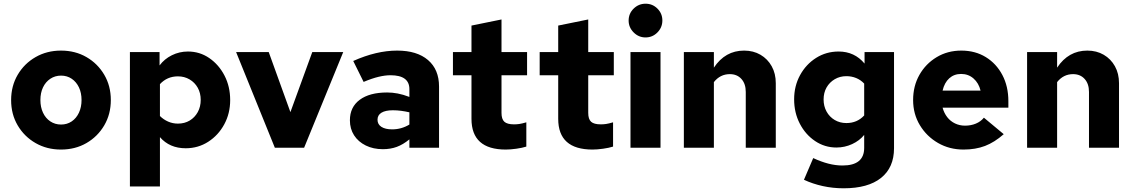

<svg xmlns="http://www.w3.org/2000/svg" viewBox="-20 -797 6117 1036"><path d="M308.9 10Q233 10 172 -25Q111 -60 75.5 -120.3Q40 -180.6 40 -256.8Q40 -333 75.5 -393.5Q111 -454 172.1 -489Q233.2 -524 309 -524Q386 -524 446.5 -489Q507 -454 542.5 -393.7Q578 -333.4 578 -257.2Q578 -181 542.5 -120.5Q507 -60 446.4 -25Q385.9 10 308.9 10ZM309.5 -125Q341.9 -125 367 -142Q392 -159 406 -189Q420 -219 420 -257.1Q420 -296 406 -325.5Q392 -355 367 -372Q341.9 -389 309.5 -389Q277 -389 251.5 -372Q226 -355 212 -325.5Q198 -296 198 -257.1Q198 -219 212 -189Q226 -159 251.5 -142Q277 -125 309.5 -125Z M681 209V-516H841V-444Q867 -479 907.5 -499Q948 -519 994 -519Q1058 -519 1109.5 -483.5Q1161 -448 1191.5 -389Q1222 -330 1222 -257Q1222 -185 1190 -126Q1158 -67 1103.5 -32Q1049 3 982 3Q895 3 843 -57V209ZM940 -130Q976 -130 1003.5 -146.5Q1031 -163 1047 -192Q1063 -221 1063 -258Q1063 -295 1047 -323.5Q1031 -352 1003 -368.5Q975 -385 940 -385Q882 -385 843 -343V-171Q862 -152 887 -141Q912 -130 940 -130Z M1463 0 1254 -516H1430L1547 -192L1665 -516H1832L1621 0Z M2046 8Q1994 8 1953.5 -12Q1913 -32 1890.5 -67Q1868 -102 1868 -148Q1868 -219 1921 -258.5Q1974 -298 2069 -298Q2097 -298 2126 -292.5Q2155 -287 2189 -274V-316Q2189 -391 2087 -391Q2058 -391 2022.5 -382.5Q1987 -374 1942 -355L1886 -468Q2011 -524 2123 -524Q2230 -524 2289.5 -473Q2349 -422 2349 -330V0H2189V-45Q2155 -17 2121 -4.5Q2087 8 2046 8ZM2017 -151Q2017 -126 2038 -112.5Q2059 -99 2096 -99Q2146 -99 2189 -125V-191Q2167 -196 2145 -199Q2123 -202 2100 -202Q2060 -202 2038.5 -189Q2017 -176 2017 -151Z M2709 10Q2524 10 2524 -156V-391H2424V-516H2524V-659L2686 -692V-516H2824V-391H2686V-188Q2686 -154 2701.5 -140Q2717 -126 2754 -126Q2768 -126 2782 -128Q2796 -130 2820 -137V-6Q2798 1 2766 5.5Q2734 10 2709 10Z M3177 10Q2992 10 2992 -156V-391H2892V-516H2992V-659L3154 -692V-516H3292V-391H3154V-188Q3154 -154 3169.5 -140Q3185 -126 3222 -126Q3236 -126 3250 -128Q3264 -130 3288 -137V-6Q3266 1 3234 5.5Q3202 10 3177 10Z M3382 0V-516H3544V0ZM3463 -595Q3426 -595 3399 -622.1Q3372 -649.2 3372 -686Q3372 -724 3399 -750.5Q3426 -777 3463.5 -777Q3501 -777 3527.5 -750.5Q3554 -724 3554 -686.5Q3554 -649 3527.4 -622Q3500.8 -595 3463 -595Z M3670 0V-516H3832V-432Q3893 -524 3995 -524Q4045 -524 4083.5 -501.5Q4122 -479 4144 -439.5Q4166 -400 4166 -348V0H4004V-301Q4004 -345 3980.5 -371Q3957 -397 3918 -397Q3866 -397 3832 -354V0Z M4532 219Q4474 219 4419.5 207Q4365 195 4318 173L4368 56Q4411 76 4450 86Q4489 96 4526 96Q4643 96 4643 1V-69Q4618 -38 4578 -19.5Q4538 -1 4493 -1Q4430 -1 4378 -36Q4326 -71 4295.5 -130Q4265 -189 4265 -261Q4265 -333 4297 -391.5Q4329 -450 4383.5 -484.5Q4438 -519 4505 -519Q4591 -519 4645 -454V-516H4804V3Q4804 107 4734 163Q4664 219 4532 219ZM4547 -133Q4605 -133 4643 -174V-346Q4624 -366 4599.5 -376Q4575 -386 4547 -386Q4512 -386 4484 -369.5Q4456 -353 4440 -325Q4424 -297 4424 -260Q4424 -224 4440 -195Q4456 -166 4484 -149.5Q4512 -133 4547 -133Z M5179 10Q5103 10 5041.5 -25.5Q4980 -61 4943.5 -121.5Q4907 -182 4907 -257Q4907 -333 4941 -393Q4975 -453 5034 -488.5Q5093 -524 5167 -524Q5242 -524 5299 -489Q5356 -454 5388.5 -392.5Q5421 -331 5421 -251V-216H5066Q5074 -187 5091 -165Q5108 -143 5133 -131Q5158 -119 5187 -119Q5219 -119 5245.5 -130Q5272 -141 5289 -162L5396 -73Q5346 -29 5295 -9.5Q5244 10 5179 10ZM5066 -308H5271Q5261 -349 5233 -373.5Q5205 -398 5166 -398Q5128 -398 5102 -374.5Q5076 -351 5066 -308Z M5522 0V-516H5684V-432Q5745 -524 5847 -524Q5897 -524 5935.5 -501.5Q5974 -479 5996 -439.5Q6018 -400 6018 -348V0H5856V-301Q5856 -345 5832.5 -371Q5809 -397 5770 -397Q5718 -397 5684 -354V0Z"/></svg>

Font: Red Hat Text VF
Style: Regular
Weight: 400
Designer: Pentagram, MCKL
Foundry: Pentagram, MCKL
Version: Version 1.023